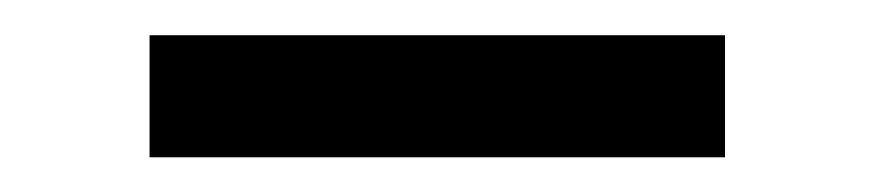

<svg xmlns="http://www.w3.org/2000/svg" viewBox="-20 -707 497 109"><path d="M391.6 -617.7H64.9V-687H391.6Z"/></svg>

Font: Kumbh Sans SemiBold
Style: Regular
Weight: 600
Version: Version 1.005